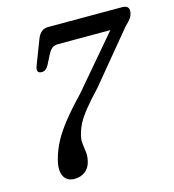

<svg xmlns="http://www.w3.org/2000/svg" viewBox="-106 -789 800 884"><g transform="rotate(-15 294.0 -346.5)"><path d="M220 -54.5Q213.5 -26 192.8 -9.5Q172 7 141.5 7Q104 7 90 -22.5Q76 -52 90 -102Q101 -142.5 121.2 -180.8Q141.5 -219 176.5 -263.2Q211.5 -307.5 267 -365.5L477 -612H230Q210 -612 199.2 -603.5Q188.5 -595 178 -575L157 -533.5Q143.5 -506.5 122 -507Q93 -507.5 107 -542.5L151.5 -658.5Q159 -678 171.8 -689Q184.5 -700 204.5 -700H556Q593 -700 587.5 -667Q586 -654 577.5 -641.5Q569 -629 549 -610L352 -372Q306 -323 280.5 -291.2Q255 -259.5 242.2 -235.2Q229.5 -211 222.5 -185Q215.5 -161 218 -140.5Q220.5 -120 223.2 -99.5Q226 -79 220 -54.5Z"/></g></svg>

Font: Fraunces 144pt SuperSoft
Style: Italic
Weight: 400
Italic angle: -16°
Version: Version 1.000;[b76b70a41]